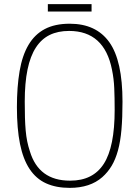

<svg xmlns="http://www.w3.org/2000/svg" viewBox="-20 -903 676 931"><path d="M318 8Q252 8 203.5 -14Q155 -36 123.5 -83.5Q92 -131 77 -205Q62 -279 62 -383Q62 -482 75 -558Q88 -634 118 -685Q148 -736 197 -762Q246 -788 318 -788Q446 -788 510 -698.5Q574 -609 574 -410Q574 -333 569 -275Q564 -217 552 -173.5Q540 -130 521.5 -99Q503 -68 476 -44Q417 8 318 8ZM321 -27Q431 -27 483.5 -109Q536 -191 536 -370Q536 -429 534 -475.5Q532 -522 523 -565Q486 -753 315 -753Q261 -753 221 -733.5Q181 -714 154 -672.5Q127 -631 113.5 -566Q100 -501 100 -410Q100 -367 101 -333Q102 -299 104.5 -270.5Q107 -242 112 -217.5Q117 -193 125 -169Q168 -27 319 -27ZM424 -847H212V-883H424Z"/></svg>

Font: Tanohe Sans ExtraLight
Style: Regular
Weight: 250
Designer: Village Type and Design LLC & Cristiano Sobral
Foundry: Cooper Hewitt Smithsonian Design Museum
Version: Version 1.00;September 29, 2021;FontCreator 13.0.0.2655 64-b